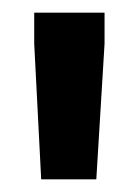

<svg xmlns="http://www.w3.org/2000/svg" viewBox="-20 -708 218 303"><path d="M45 -425 34 -639V-688H145V-639L132 -425Z"/></svg>

Font: Saira Ultra Condensed ExtraBold
Style: Regular
Weight: 800
Width: 1
Designer: Hector Gatti with collaboration of the Omnibus-Type team
Foundry: Omnibus-Type
Version: Version 1.001; ttfautohint (v1.8)